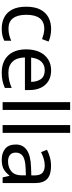

<svg xmlns="http://www.w3.org/2000/svg" viewBox="656 -1456 810 2161"><g transform="rotate(90 1060.5 -375.0)"><path d="M300 10Q229 10 173.5 -19Q118 -48 86.5 -109Q55 -170 55 -265Q55 -364 88 -426Q121 -488 177.5 -517Q234 -546 306 -546Q347 -546 385 -537.5Q423 -529 447 -517L420 -444Q396 -453 364 -461Q332 -469 304 -469Q146 -469 146 -266Q146 -169 184.5 -117.5Q223 -66 299 -66Q343 -66 376.5 -75Q410 -84 438 -97V-19Q411 -5 378.5 2.5Q346 10 300 10Z M772 -546Q841 -546 890.5 -516Q940 -486 966.5 -431.5Q993 -377 993 -304V-251H626Q628 -160 672.5 -112.5Q717 -65 797 -65Q848 -65 887.5 -74.5Q927 -84 969 -102V-25Q928 -7 888 1.5Q848 10 793 10Q717 10 658.5 -21Q600 -52 567.5 -113.5Q535 -175 535 -264Q535 -352 564.5 -415Q594 -478 647.5 -512Q701 -546 772 -546ZM771 -474Q708 -474 671.5 -433.5Q635 -393 628 -321H901Q900 -389 869 -431.5Q838 -474 771 -474Z M1217 0H1129V-760H1217Z M1475 0H1387V-760H1475Z M1848 -545Q1946 -545 1993 -502Q2040 -459 2040 -365V0H1976L1959 -76H1955Q1920 -32 1881.5 -11Q1843 10 1775 10Q1702 10 1654 -28.5Q1606 -67 1606 -149Q1606 -229 1669 -272.5Q1732 -316 1863 -320L1954 -323V-355Q1954 -422 1925 -448Q1896 -474 1843 -474Q1801 -474 1763 -461.5Q1725 -449 1692 -433L1665 -499Q1700 -518 1748 -531.5Q1796 -545 1848 -545ZM1874 -259Q1774 -255 1735.5 -227Q1697 -199 1697 -148Q1697 -103 1724.5 -82Q1752 -61 1795 -61Q1863 -61 1908 -98.5Q1953 -136 1953 -214V-262Z"/></g></svg>

Font: Noto Sans Hebrew Droid
Style: Regular
Weight: 400
Designer: Monotype Design Team
Foundry: Monotype Imaging Inc.
Version: Version 1.100